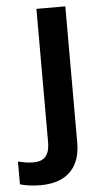

<svg xmlns="http://www.w3.org/2000/svg" viewBox="-116 -578 460 854"><g transform="rotate(-5 114.0 -151.5)"><path d="M30 240C158 240 209 166 209 66V-543H80V52C80 118 49 136 8 136C-19 136 -38 132 -61 126V228C-39 235 -4 240 30 240Z"/></g></svg>

Font: Noto Sans Thaana SemiBold
Style: Regular
Weight: 600
Designer: David Williams
Foundry: Google Inc.
Version: Version 3.001